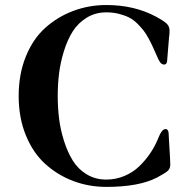

<svg xmlns="http://www.w3.org/2000/svg" viewBox="-20 -731 770 768"><path d="M405.3 -710.9Q517.6 -710.9 604.5 -664.1Q636.7 -646.5 647.5 -635.7Q658.2 -625 658.2 -607.4Q658.2 -593.8 656.2 -582L648.4 -486.3Q646.5 -472.7 636.7 -472.7Q627 -472.7 620.1 -482.4Q613.3 -492.2 605.5 -511.7Q596.7 -531.2 591.3 -543.5Q585.9 -555.7 575.2 -575.7Q564.5 -595.7 554.7 -608.4Q544.9 -621.1 529.3 -636.7Q513.7 -652.3 496.1 -661.1Q478.5 -669.9 455.1 -675.8Q431.6 -681.6 405.3 -681.6Q361.3 -681.6 326.7 -660.2Q292 -638.7 271 -605.5Q250 -572.3 235.8 -526.9Q221.7 -481.4 216.3 -437.5Q210.9 -393.6 210.9 -347.2Q210.9 -300.8 216.3 -256.8Q221.7 -212.9 235.8 -168Q250 -123 271 -88.9Q292 -54.7 326.7 -33.7Q361.3 -12.7 405.3 -12.7Q443.4 -12.7 478 -27.3Q512.7 -42 537.6 -66.4Q562.5 -90.8 580.1 -116.7Q597.7 -142.6 609.4 -169.9Q615.2 -183.6 618.7 -191.4Q622.1 -199.2 628.4 -207Q634.8 -214.8 642.6 -214.8Q652.3 -214.8 654.3 -200.2L660.2 -97.7Q661.1 -85 661.1 -72.3Q661.1 -56.6 650.9 -47.4Q640.6 -38.1 607.4 -20.5Q535.2 16.6 405.3 16.6Q335.9 16.6 273.4 -6.8Q210.9 -30.3 161.6 -74.7Q112.3 -119.1 83.5 -189.5Q54.7 -259.8 54.7 -347.2Q54.7 -434.6 83.5 -505.4Q112.3 -576.2 161.6 -620.1Q210.9 -664.1 273.4 -687.5Q335.9 -710.9 405.3 -710.9Z"/></svg>

Font: Monomakh Unicode TT
Style: Medium
Weight: 500
Designer: Alexey Kryukov, Aleksandr Andreev
Version: Version 1.1